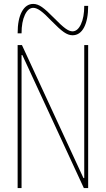

<svg xmlns="http://www.w3.org/2000/svg" viewBox="-20 -960 540 980"><path d="M70 0V-730H92L406 -51H410V-730H430V0H408L94 -679H90V0ZM350 -780Q329 -780 306 -796Q283 -812 243 -853Q209 -889 187.5 -904.5Q166 -920 150 -920Q124 -920 107 -884Q90 -848 90 -790H70Q70 -861 91.5 -900.5Q113 -940 150 -940Q171 -940 194 -924Q217 -908 257 -867Q292 -831 313 -815.5Q334 -800 350 -800Q376 -800 393 -836Q410 -872 410 -930H430Q430 -860 409 -820Q388 -780 350 -780Z"/></svg>

Font: M PLUS Code Latin Thin
Style: Regular
Weight: 250
Designer: Coji Morishita
Foundry: UNDERFOREST DESIGN
Version: Version 1.002; ttfautohint (v1.8.3)